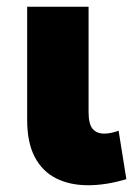

<svg xmlns="http://www.w3.org/2000/svg" viewBox="-20 -535 410 569"><path d="M241.5 14Q187 14 146.2 -6.5Q105.5 -27 83 -69.8Q60.5 -112.5 60.5 -179.5V-515H242.5V-202.5Q242.5 -167.5 254.5 -153.2Q266.5 -139 289 -139Q298.5 -139 309.2 -141.2Q320 -143.5 331.5 -147.5L354.5 -4Q324 5 295.8 9.5Q267.5 14 241.5 14Z"/></svg>

Font: Geologica ExtraBold
Style: Regular
Weight: 800
Designer: Sindre Bremnes, Frode Helland
Foundry: Monokrom Skriftforlag AS
Version: Version 1.010;gftools[0.9.28]